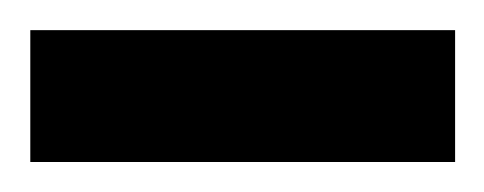

<svg xmlns="http://www.w3.org/2000/svg" viewBox="-30 -108 323 128"><path d="M-9.8 0V-87.9H273.4V0Z"/></svg>

Font: Vazir
Style: Regular
Weight: 400
Designer: Saber Rastikerdar
Foundry: Saber Rastikerdar
Version: Version 30.0.0